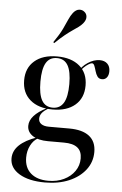

<svg xmlns="http://www.w3.org/2000/svg" viewBox="-58 -705 598 939"><g transform="rotate(5 241.0 -235.5)"><path d="M198.4 192.7Q119.4 192.7 72.6 164.5Q25.8 136.3 25.8 89.5Q25.8 52.4 55.2 24.2Q84.7 -4 141.1 -23.4L146.8 -19.4Q124.2 -7.3 110.5 19.4Q96.8 46 96.8 79Q96.8 128.2 127.8 155.6Q158.9 183.1 214.5 183.1Q257.3 183.1 290.7 166.9Q324.2 150.8 343.5 123Q362.9 95.2 362.9 60.5Q362.9 25 341.1 7.7Q319.4 -9.7 274.2 -9.7H196Q148.4 -9.7 121 -27.8Q93.5 -46 93.5 -76.6Q93.5 -102.4 114.5 -125.8Q135.5 -149.2 175.8 -169.4L183.9 -168.5Q162.1 -155.6 152.8 -143.1Q143.5 -130.6 143.5 -116.1Q143.5 -99.2 156.9 -89.9Q170.2 -80.6 194.4 -80.6H294.4Q358.9 -80.6 392.7 -54.4Q426.6 -28.2 426.6 23.4Q426.6 72.6 397.2 110.9Q367.7 149.2 316.5 171Q265.3 192.7 198.4 192.7ZM204.8 -166.1Q134.7 -166.1 94.4 -200.8Q54 -235.5 54 -296.8Q54 -357.3 94.4 -391.9Q134.7 -426.6 204.8 -426.6Q275 -426.6 315.3 -392.3Q355.6 -358.1 355.6 -296.8Q355.6 -235.5 315.3 -200.8Q275 -166.1 204.8 -166.1ZM204.8 -175Q240.3 -175 258.1 -204.8Q275.8 -234.7 275.8 -296.8Q275.8 -358.9 258.5 -388.7Q241.1 -418.5 204.8 -418.5Q168.5 -418.5 151.2 -388.7Q133.9 -358.9 133.9 -296.8Q133.9 -234.7 151.2 -204.8Q168.5 -175 204.8 -175ZM433.1 -334.7Q417.7 -334.7 410.1 -345.6Q402.4 -356.5 398.4 -371Q394.4 -385.5 389.9 -396.8Q385.5 -408.1 377.4 -408.1Q371.8 -408.1 360.5 -401.2Q349.2 -394.4 337.1 -382.3Q325 -370.2 317.7 -354L312.9 -359.7Q326.6 -387.9 356 -407.3Q385.5 -426.6 414.5 -426.6Q437.9 -426.6 451.6 -413.3Q465.3 -400 465.3 -376.6Q465.3 -357.3 456.5 -346Q447.6 -334.7 433.1 -334.7ZM184.7 -490.3 179.8 -494.4Q208.1 -535.5 221.4 -563.3Q234.7 -591.1 243.1 -610.9Q251.6 -630.6 262.9 -645.2Q276.6 -662.1 291.9 -663.7Q307.3 -665.3 318.5 -655.6Q329.8 -646.8 330.6 -631.5Q331.5 -616.1 317.7 -599.2Q308.9 -588.7 296.8 -579.8Q284.7 -571 268.5 -560.1Q252.4 -549.2 231.9 -532.7Q211.3 -516.1 184.7 -490.3Z"/></g></svg>

Font: Playfair 144pt
Style: Regular
Weight: 400
Designer: Claus Eggers Sørensen
Foundry: Claus Eggers Sørensen
Version: Version 2.001;gftools[0.9.30]